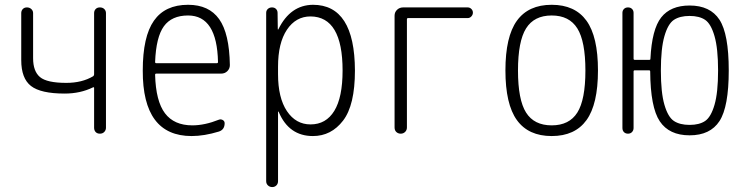

<svg xmlns="http://www.w3.org/2000/svg" viewBox="-20 -550 3040 790"><path d="M246.1 -165Q147.5 -165 107.4 -196.3Q67.4 -227.5 67.4 -302.7V-496.1Q67.4 -505.9 73.7 -512.7Q80.1 -519.5 90.8 -519.5Q101.6 -519.5 108.9 -512.7Q116.2 -505.9 116.2 -496.1V-310.5Q116.2 -256.8 144.5 -232.9Q172.9 -209 252.9 -209Q317.4 -209 363.3 -236.3Q367.2 -239.3 367.2 -244.1V-496.1Q367.2 -505.9 373.5 -512.7Q379.9 -519.5 391.1 -519.5Q402.3 -519.5 409.2 -512.7Q416 -505.9 416 -496.1V-24.4Q416 -14.6 409.2 -7.3Q402.3 0 391.1 0Q379.9 0 373.5 -6.8Q367.2 -13.7 367.2 -24.4V-188.5Q367.2 -192.4 362.3 -190.4Q310.5 -165 246.1 -165Z M753.9 -486.3Q686.5 -486.3 654.3 -441.9Q622.1 -397.5 618.2 -294.9Q618.2 -290 623 -290H872.1Q877 -290 877 -294.9Q873 -486.3 753.9 -486.3ZM768.6 9.8Q566.4 9.8 567.4 -259.8Q567.4 -399.4 613.3 -464.8Q659.2 -530.3 753.9 -530.3Q839.8 -530.3 881.8 -471.2Q923.8 -412.1 925.8 -282.2Q925.8 -267.6 915.5 -257.3Q905.3 -247.1 889.6 -247.1H623Q618.2 -247.1 618.2 -242.2Q621.1 -133.8 658.7 -84Q696.3 -34.2 771.5 -34.2Q822.3 -34.2 880.9 -57.6Q888.7 -60.5 896.5 -56.2Q904.3 -51.8 904.3 -43Q904.3 -16.6 880.9 -8.8Q820.3 9.8 768.6 9.8Z M1124 -275.4V-245.1Q1124 -147.5 1160.6 -92.8Q1197.3 -38.1 1257.8 -38.1Q1321.3 -38.1 1355.5 -93.8Q1389.6 -149.4 1389.6 -259.8Q1389.6 -481.4 1257.8 -482.4Q1197.3 -482.4 1160.6 -427.7Q1124 -373 1124 -275.4ZM1075.2 195.3V-497.1Q1075.2 -506.8 1082 -513.2Q1088.9 -519.5 1099.1 -519.5Q1109.4 -519.5 1115.7 -513.2Q1122.1 -506.8 1122.1 -497.1L1123 -429.7Q1123 -428.7 1124 -428.7Q1126 -428.7 1126 -430.7Q1174.8 -529.3 1267.6 -530.3Q1439.5 -530.3 1440.4 -259.8Q1440.4 -117.2 1391.6 -53.7Q1342.8 9.8 1267.6 9.8Q1168.9 9.8 1127 -88.9Q1127 -90.8 1126 -90.8Q1124 -90.8 1124 -89.8V195.3Q1124 206.1 1117.2 212.9Q1110.4 219.7 1100.1 219.7Q1089.8 219.7 1082.5 212.9Q1075.2 206.1 1075.2 195.3Z M1603.5 -25.4V-485.4Q1603.5 -500 1613.8 -509.8Q1624 -519.5 1638.7 -519.5H1904.3Q1913.1 -519.5 1919.4 -513.2Q1925.8 -506.8 1925.8 -498Q1925.8 -489.3 1919.4 -482.4Q1913.1 -475.6 1904.3 -475.6H1659.2Q1654.3 -475.6 1654.3 -470.7V-25.4Q1654.3 -14.6 1647 -7.3Q1639.6 0 1628.9 0Q1618.2 0 1610.8 -6.8Q1603.5 -13.7 1603.5 -25.4Z M2355.5 -433.1Q2322.3 -486.3 2250 -486.3Q2177.7 -486.3 2144.5 -433.1Q2111.3 -379.9 2111.3 -259.8Q2111.3 -139.6 2144.5 -86.9Q2177.7 -34.2 2250 -34.2Q2322.3 -34.2 2355.5 -86.9Q2388.7 -139.6 2388.7 -259.8Q2388.7 -379.9 2355.5 -433.1ZM2393.1 -55.7Q2345.7 9.8 2250 9.8Q2154.3 9.8 2106.9 -55.7Q2059.6 -121.1 2059.6 -260.3Q2059.6 -399.4 2106.9 -464.8Q2154.3 -530.3 2250 -530.3Q2345.7 -530.3 2393.1 -464.8Q2440.4 -399.4 2440.4 -260.3Q2440.4 -121.1 2393.1 -55.7Z M2881.3 -468.3Q2857.4 -484.4 2817.4 -484.4Q2777.3 -484.4 2752.9 -468.3Q2728.5 -452.1 2713.9 -401.4Q2699.2 -350.6 2699.2 -259.8Q2699.2 -168.9 2713.9 -118.7Q2728.5 -68.4 2752.9 -52.2Q2777.3 -36.1 2817.4 -36.1Q2857.4 -36.1 2881.3 -52.2Q2905.3 -68.4 2919.9 -118.7Q2934.6 -168.9 2934.6 -259.8Q2934.6 -350.6 2919.9 -401.4Q2905.3 -452.1 2881.3 -468.3ZM2541 -23.4V-497.1Q2541 -506.8 2547.4 -513.2Q2553.7 -519.5 2564 -519.5Q2574.2 -519.5 2580.6 -513.2Q2586.9 -506.8 2586.9 -497.1V-308.6Q2586.9 -303.7 2591.8 -303.7H2651.4Q2656.2 -303.7 2656.2 -307.6Q2662.1 -429.7 2700.7 -478.5Q2739.3 -527.3 2817.4 -527.3Q2902.3 -527.3 2940.4 -468.8Q2978.5 -410.2 2978.5 -260.3Q2978.5 -110.4 2940.4 -51.8Q2902.3 6.8 2817.4 6.8Q2733.4 6.8 2694.8 -50.8Q2656.2 -108.4 2655.3 -255.9Q2655.3 -260.7 2650.4 -260.7H2591.8Q2586.9 -260.7 2586.9 -255.9V-23.4Q2586.9 -13.7 2580.6 -6.8Q2574.2 0 2564 0Q2553.7 0 2547.4 -6.3Q2541 -12.7 2541 -23.4Z"/></svg>

Font: Rounded-L Mgen+ 1m light
Style: Regular
Weight: 200
Designer: [Source Han Sans]
Ryoko NISHIZUKA  (kana & ideographs); Paul D. Hunt (Latin, Greek & Cyrillic); Wenlong ZHANG  (bopomofo
Version: Version 1.059.20150602